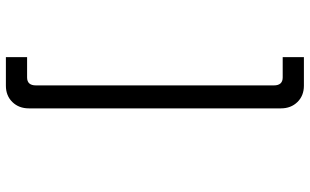

<svg xmlns="http://www.w3.org/2000/svg" viewBox="-220 -676 1052 652"><g transform="rotate(-90 306.0 -350.0)"><path d="M341 156Q307 156 285.5 134Q264 112 264 78V-778Q264 -812 285.5 -834Q307 -856 341 -856H438V-784H369Q342 -784 342 -754V54Q342 84 369 84H438V156Z"/></g></svg>

Font: Space Mono
Style: Regular
Weight: 400
Monospace: yes
Designer: Colophon Foundry + Benjamin Critton
Foundry: Colophon Foundry & Benjamin Critton
Version: Version 1.003; ttfautohint (v1.8.4.7-5d5b)